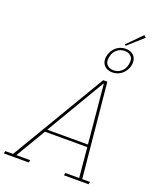

<svg xmlns="http://www.w3.org/2000/svg" viewBox="-232 -1193 1072 1304"><g transform="rotate(20 304.5 -540.5)"><path d="M-38 -18H18L422 -698H452L518 -18H574L570 0H392L396 -18H496L476 -234H170L42 -18H142L138 0H-42ZM180 -252H474L434 -678H432ZM464 -785Q495 -785 518.5 -804.5Q542 -824 548 -853Q552 -872 552 -882Q552 -906 535.5 -920.5Q519 -935 492 -935Q461 -935 437.5 -915.5Q414 -896 408 -867Q404 -848 404 -838Q404 -814 420.5 -799.5Q437 -785 464 -785ZM461 -769Q427 -769 406 -788Q385 -807 385 -839Q385 -861 393.5 -881.5Q402 -902 416.5 -917.5Q431 -933 451 -942Q471 -951 495 -951Q529 -951 550 -932Q571 -913 571 -881Q571 -858 562.5 -838Q554 -818 539.5 -802.5Q525 -787 505 -778Q485 -769 461 -769ZM477 -977 580 -1081 595 -1068 486 -970Z"/></g></svg>

Font: IBM Plex Serif Thin
Style: Italic
Weight: 100
Italic angle: -14°
Designer: Mike Abbink, Paul van der Laan, Pieter van Rosmalen
Foundry: Bold Monday
Version: Version 3.001